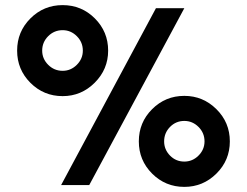

<svg xmlns="http://www.w3.org/2000/svg" viewBox="-20 -723 965 751"><path d="M219 1 590 -691H701L329 1ZM701 -348Q774 -348 826.5 -296Q879 -244 879 -170Q879 -96 826.5 -44Q774 8 701 8Q627 8 575 -44Q523 -96 523 -170Q523 -244 575 -296Q627 -348 701 -348ZM403 -525Q403 -452 350.5 -399.5Q298 -347 225 -347Q151 -347 99 -399Q47 -451 47 -525Q47 -599 99 -651Q151 -703 225 -703Q299 -703 351 -651Q403 -599 403 -525ZM145 -525Q145 -493 168.5 -469.5Q192 -446 225 -446Q257 -446 280.5 -469.5Q304 -493 304 -525Q304 -558 280.5 -581.5Q257 -605 225 -605Q192 -605 168.5 -581.5Q145 -558 145 -525ZM622 -170Q622 -138 645 -114.5Q668 -91 701 -91Q733 -91 756.5 -114.5Q780 -138 780 -170Q780 -203 756.5 -226.5Q733 -250 701 -250Q668 -250 645 -226.5Q622 -203 622 -170Z"/></svg>

Font: Hind Semibold
Style: Regular
Weight: 600
Designer: Manushi Parikh, Satya Rajpurohit
Foundry: Indian Type Foundry
Version: Version 1.201;PS 1.0;hotconv 1.0.78;makeotf.lib2.5.61930; tt